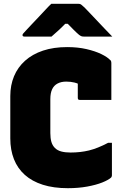

<svg xmlns="http://www.w3.org/2000/svg" viewBox="-20 -967 640 1007"><path d="M336 20Q261 20 204.5 2Q148 -16 110 -50Q72 -84 53 -132.5Q34 -181 34 -241V-463Q34 -520 53.5 -567Q73 -614 111.5 -648.5Q150 -683 205.5 -701.5Q261 -720 332 -720Q388 -720 433.5 -709.5Q479 -699 511 -683.5Q543 -668 558 -652Q561 -650 562 -647.5Q563 -645 563.5 -642Q564 -639 564 -635Q564 -590 564 -540.5Q564 -491 564 -443Q523 -443 481.5 -443Q440 -443 398 -443Q392 -443 390 -446Q388 -449 388 -454Q388 -466 388 -479.5Q388 -493 388 -511.5Q388 -530 388 -557L415 -515Q391 -529 371 -534Q351 -539 327 -539Q301 -539 282 -529Q263 -519 253.5 -499Q244 -479 244 -447V-269Q244 -242 249.5 -223Q255 -204 268 -191Q281 -178 301.5 -172.5Q322 -167 350 -167Q402 -167 447 -178Q492 -189 547 -218H567Q567 -196 567 -174.5Q567 -153 567 -132.5Q567 -112 567 -90.5Q567 -69 567 -47Q567 -44 566 -41.5Q565 -39 563 -36Q549 -23 516.5 -10Q484 3 437.5 11.5Q391 20 336 20ZM249 -947Q267 -947 293.5 -947Q320 -947 346.5 -947Q373 -947 392 -947Q400 -947 405 -943.5Q410 -940 423 -928Q430 -921 446.5 -903.5Q463 -886 484.5 -863.5Q506 -841 528 -817.5Q550 -794 569 -775Q534 -775 496 -775Q458 -775 423 -775Q412 -775 407 -777Q402 -779 395 -784Q384 -793 365.5 -811.5Q347 -830 313 -865L364 -842Q347 -842 329.5 -842Q312 -842 294 -842L344 -865Q312 -831 290.5 -811Q269 -791 250 -775H109Q105 -775 102.5 -776Q100 -777 99 -779Q98 -781 98 -783Q98 -787 101.5 -791Q105 -795 117 -808Q129 -821 146.5 -839.5Q164 -858 183.5 -878.5Q203 -899 220 -917.5Q237 -936 249 -947Z"/></svg>

Font: Recursive Monospace Black
Style: Regular
Weight: 900
Version: Version 1.047